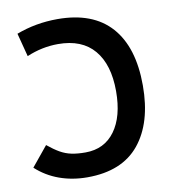

<svg xmlns="http://www.w3.org/2000/svg" viewBox="-81 -772 747 850"><g transform="rotate(-10 293.0 -346.5)"><path d="M244.1 9.8Q176.8 9.8 118.4 -11.2Q60.1 -32.2 15.1 -73.7L87.9 -162.6Q117.2 -138.7 141.1 -125Q165 -111.3 191.7 -105.7Q218.3 -100.1 254.4 -100.1Q339.4 -100.1 387 -165Q434.6 -230 434.6 -344.2Q434.6 -463.4 379.6 -528.6Q324.7 -593.8 217.3 -593.8Q145 -593.8 76.2 -564.5L48.8 -669.9Q136.2 -703.1 233.9 -703.1Q393.1 -703.1 474.4 -611.8Q555.7 -520.5 555.7 -348.1Q555.7 -180.7 477.8 -85.4Q399.9 9.8 244.1 9.8Z"/></g></svg>

Font: CaskaydiaCove NF SemiBold
Style: Regular
Weight: 600
Designer: Aaron Bell
Foundry: Saja Typeworks
Version: Version 2111.001; VTT 6.35;Nerd Fonts 3.2.1